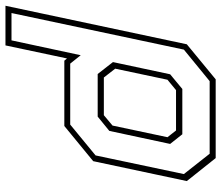

<svg xmlns="http://www.w3.org/2000/svg" viewBox="-72 -718 790 685"><g transform="rotate(-90 322.5 -375.0)"><path d="M382.5 0H101.5L19.5 -103L90.5 -437L216 -540H449L457 -530.5L503.5 -750H645L507.5 -103ZM348 -119H186.5L152 -162.5L198.5 -379.5L249.5 -421H401.5L444 -366.5L400.5 -162.5ZM344 -141.5 381 -172 420.5 -358.5 389 -399H254.5L217.5 -368L176 -172L200 -141.5ZM376 -21.5 488.5 -113.5 619 -728.5H521.5L468.5 -481.5L438.5 -519H221L111 -428.5L44.5 -113.5L117 -21.5Z"/></g></svg>

Font: Tourney ExtraLight
Style: Italic
Weight: 250
Italic angle: -12°
Version: Version 1.015